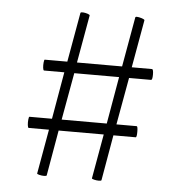

<svg xmlns="http://www.w3.org/2000/svg" viewBox="-45 -530 617 653"><g transform="rotate(5 263.0 -203.0)"><path d="M463 -313Q468 -313 468 -294.5Q468 -276 463 -276H388L359 -115H428Q432 -115 432 -96Q432 -77 428 -77H352L325 78Q325 81 316.5 81Q308 81 300 79Q292 77 292 75L319 -77H165L138 78Q138 81 129.5 81Q121 81 113 79Q105 77 105 75L132 -77H63Q60 -77 59 -86.5Q58 -96 59 -105.5Q60 -115 62 -115H139L167 -276H98Q95 -276 94 -285Q93 -294 94 -303.5Q95 -313 97 -313H174L204 -482Q205 -485 212.5 -484.5Q220 -484 228 -481.5Q236 -479 236 -476L207 -313H361L391 -482Q391 -489 414 -482Q423 -479 423 -476L394 -313ZM326 -115 354 -276H201L172 -115Z"/></g></svg>

Font: Cormorant Upright Light
Style: Regular
Weight: 300
Designer: Christian Thalmann (Catharsis Fonts)
Foundry: Catharsis Fonts
Version: Version 3.302;PS 003.302;hotconv 1.0.88;makeotf.lib2.5.64775